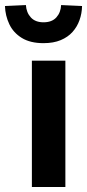

<svg xmlns="http://www.w3.org/2000/svg" viewBox="-52 -743 346 763"><path d="M74.7 0V-501.9H207.8V0ZM120.9 -571.5Q68.3 -571.5 34.7 -592.2Q1.1 -612.9 -14.9 -646.7Q-31 -680.4 -32.3 -719.1L50.9 -722.9Q52.9 -692.8 70.7 -673.6Q88.4 -654.4 120.9 -654.4Q154.4 -654.4 172 -673.9Q189.5 -693.4 190.9 -722.9L274.1 -719.1Q273.5 -689.7 264 -663.1Q254.6 -636.5 236.1 -615.9Q217.7 -595.4 189.2 -583.5Q160.6 -571.5 120.9 -571.5Z"/></svg>

Font: Cairo
Style: Regular
Weight: 400
Designer: Mohamed Gaber, Accademia di Belle Arti di Urbino
Foundry: Kief Type Foundry, Accademia di Belle Arti di Urbino
Version: Version 3.120